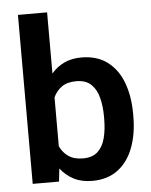

<svg xmlns="http://www.w3.org/2000/svg" viewBox="-54 -795 669 849"><g transform="rotate(-5 281.0 -370.0)"><path d="M526.9 -269.5V-259.3Q526.9 -180.7 503.9 -119.9Q481 -59.1 435.3 -24.7Q389.6 9.8 321.3 9.8Q274.4 9.8 239.7 -8.1Q205.1 -25.9 180.7 -57.6L174.3 0H57.6V-750H187V-478.5Q210.9 -506.8 243.9 -522.5Q276.9 -538.1 320.3 -538.1Q389.2 -538.1 435.1 -503.9Q481 -469.7 503.9 -409.2Q526.9 -348.6 526.9 -269.5ZM397.5 -259.3V-269.5Q397.5 -314.5 387.9 -352.3Q378.4 -390.1 354.7 -412.8Q331.1 -435.5 288.6 -435.5Q249 -435.5 224.6 -418.5Q200.2 -401.4 187 -372.6V-155.8Q200.2 -127 225.1 -109.9Q250 -92.8 289.6 -92.8Q331.5 -92.8 355 -114.7Q378.4 -136.7 387.9 -174.3Q397.5 -211.9 397.5 -259.3Z"/></g></svg>

Font: Vazirmatn UI SemiBold
Style: Regular
Weight: 600
Designer: Saber Rastikerdar
Foundry: Saber Rastikerdar
Version: Version 33.003